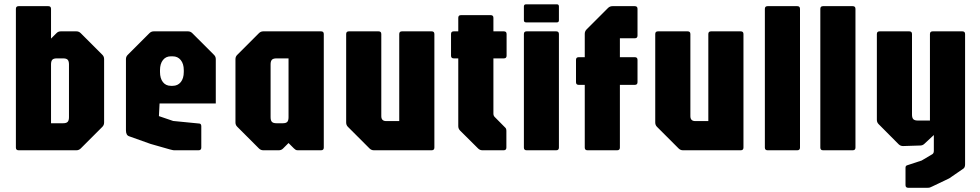

<svg xmlns="http://www.w3.org/2000/svg" viewBox="-20 -695 4534 888"><path d="M66 0Q53.5 0 53.5 -12.5V-654Q53.5 -666.5 66 -666.5H203.5Q216 -666.5 216 -654V-516.5L241 -541.5Q249 -550 261 -550H333.5Q345 -550 353.5 -541.5L453.5 -441.5Q461.5 -433.5 461.5 -421.5V-128.5Q461.5 -116.5 453.5 -108.5L353.5 -8.5Q345 0 333.5 0ZM216 -125H272Q287 -125 293 -131.5Q299 -138 299 -153V-397Q299 -412 293.2 -418.5Q287.5 -425 272 -425H242.5Q227.5 -425 221.8 -418.5Q216 -412 216 -397Z M786 0Q781 0 775.8 -1.5Q770.5 -3 765.5 -4L676 -29.5L576.5 -65Q562.5 -70 562.5 -92.5V-421.5Q562.5 -433.5 571 -441.5L671 -541.5Q679.5 -550 691 -550H849.5Q861 -550 869.5 -541.5L969.5 -441.5Q978 -433.5 978 -421.5V-216.5H718L715 -158L781 -135.5L903 -123.5Q911 -122 911 -111V-12.5Q911 0 898.5 0ZM770.5 -298H778.5Q802 -298 816 -315.2Q830 -332.5 830 -362V-370.5Q830 -400 816 -417.2Q802 -434.5 778.5 -434.5H770Q747 -434.5 733.5 -417.2Q720 -400 720 -370.5V-362Q720 -332.5 733.5 -315.2Q747 -298 770.5 -298Z M1197.5 0Q1186 0 1177.5 -8.5L1077.5 -108.5Q1069 -116.5 1069 -128.5V-421.5Q1069 -433.5 1077.5 -441.5L1177.5 -541.5Q1186 -550 1197.5 -550H1465Q1477.5 -550 1477.5 -537.5V-12.5Q1477.5 0 1465 0H1357Q1350.5 0 1347 -2.5Q1343.5 -5 1339.5 -8.5L1314.5 -33.5L1289.5 -8.5Q1281.5 0 1269.5 0ZM1258.5 -125H1288Q1303 -125 1308.8 -131.5Q1314.5 -138 1314.5 -153V-425H1259Q1243.5 -425 1237.5 -418.5Q1231.5 -412 1231.5 -397V-153Q1231.5 -138 1237.5 -131.5Q1243.5 -125 1258.5 -125Z M1709 0Q1697.5 0 1689 -8.5L1589 -108.5Q1581 -116.5 1581 -128.5V-537.5Q1581 -550 1593.5 -550H1731Q1743.5 -550 1743.5 -537.5V-158Q1743.5 -135 1766 -135H1826.5V-537.5Q1826.5 -550 1839 -550H1976.5Q1989 -550 1989 -537.5V-12.5Q1989 0 1976.5 0Z M2211 0Q2199.5 0 2191 -8.5L2107.5 -91.5Q2099.5 -100 2099.5 -111.5V-425H2078.5Q2066 -425 2066 -437.5V-537.5Q2066 -550 2078.5 -550H2099.5V-612.5Q2099.5 -625 2112 -625H2249.5Q2262 -625 2262 -612.5V-550H2310.5Q2323 -550 2323 -537.5V-437.5Q2323 -425 2310.5 -425H2262V-169.5Q2262 -160 2268 -154L2317 -104.5Q2322 -100 2322 -89.5V-12.5Q2322 0 2309.5 0Z M2415.5 0Q2403 0 2403 -12.5V-537.5Q2403 -550 2415.5 -550H2552.5Q2565 -550 2565 -537.5V-12.5Q2565 0 2552.5 0ZM2413 -591.5Q2403 -591.5 2403 -601.5V-665Q2403 -675 2413 -675H2556Q2565 -675 2565 -665V-601.5Q2565 -591.5 2556 -591.5Z M2697 0Q2684.5 0 2684.5 -12.5V-538.5Q2684.5 -550 2692.5 -558.5L2792.5 -658.5Q2801 -666.5 2812.5 -666.5H2916Q2928.5 -666.5 2928.5 -654V-530.5Q2928.5 -518 2916 -518H2847V-12.5Q2847 0 2834.5 0ZM2656.5 -302.5Q2644 -302.5 2644 -315V-418Q2644 -430.5 2656.5 -430.5H2916Q2928.5 -430.5 2928.5 -418V-315Q2928.5 -302.5 2916 -302.5Z M3138.5 0Q3127 0 3118.5 -8.5L3018.5 -108.5Q3010.5 -116.5 3010.5 -128.5V-537.5Q3010.5 -550 3023 -550H3160.5Q3173 -550 3173 -537.5V-158Q3173 -135 3195.5 -135H3256V-537.5Q3256 -550 3268.5 -550H3406Q3418.5 -550 3418.5 -537.5V-12.5Q3418.5 0 3406 0Z M3530 0Q3517.5 0 3517.5 -12.5V-654Q3517.5 -666.5 3530 -666.5H3667.5Q3680 -666.5 3680 -654V-12.5Q3680 0 3667.5 0Z M3786.5 0Q3774 0 3774 -12.5V-654Q3774 -666.5 3786.5 -666.5H3924Q3936.5 -666.5 3936.5 -654V-12.5Q3936.5 0 3924 0Z M4180.5 173.5Q4168 173.5 4168 161V81Q4168 71.5 4175.5 69.5L4242.5 47.5L4291.5 18.5Q4299 14 4299 3V-70.5L4256 -30.5Q4247.5 -22 4236 -22L4156.5 -19.5Q4145 -19.5 4136.5 -27.5L4043.5 -121Q4035.5 -129 4035.5 -141V-537.5Q4035.5 -550 4048 -550H4185.5Q4198 -550 4198 -537.5V-165.5Q4198 -150 4204 -143.8Q4210 -137.5 4225 -137.5H4281V-537.5Q4281 -550 4293.5 -550H4431Q4443.5 -550 4443.5 -537.5V65Q4443.5 79.5 4435.5 85L4370 130L4291.5 167.5Q4284.5 171 4280.8 172.2Q4277 173.5 4269 173.5Z"/></svg>

Font: Jaro 24pt
Style: Regular
Weight: 400
Designer: Agyei Archer, Celine Hurka, Mirko Velimirović
Version: Version 1.000